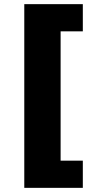

<svg xmlns="http://www.w3.org/2000/svg" viewBox="-20 -725 439 925"><path d="M97 180V-705H379V-574H272V49H379V180Z"/></svg>

Font: Mulish ExtraLight Black
Style: Regular
Weight: 900
Version: Version 3.603